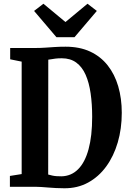

<svg xmlns="http://www.w3.org/2000/svg" viewBox="-20 -1000 694 1028"><path d="M324 8Q300.5 8 278.8 6.8Q257 5.5 237.5 4Q218 2.5 200.8 1.2Q183.5 0 168 0H33V-58L96 -68V-670L34.5 -682.5V-743H166.5Q197 -743 221.8 -744.8Q246.5 -746.5 272.5 -748.2Q298.5 -750 331 -750Q406.5 -750 462.8 -723.8Q519 -697.5 556.5 -650Q594 -602.5 613 -537.8Q632 -473 632 -396Q632 -311 610.5 -237.5Q589 -164 548.8 -108.8Q508.5 -53.5 451.8 -22.5Q395 8.5 324 8ZM309 -56Q361.5 -57 398.2 -93.8Q435 -130.5 454.2 -201.2Q473.5 -272 473.5 -374.5Q473.5 -443 465.2 -500.2Q457 -557.5 438.5 -599.5Q420 -641.5 388.5 -664.8Q357 -688 311 -688Q290 -688 276.5 -686.2Q263 -684.5 254.5 -682.8Q246 -681 238.5 -680.5L238 -65.5Q250.5 -62 261 -59.8Q271.5 -57.5 282.8 -56.8Q294 -56 309 -56ZM282 -801 162.5 -941.5 212.5 -980 330.5 -882 448.5 -980 498.5 -941.5 379 -801Z"/></svg>

Font: Merriweather 24pt SemiCondensed
Style: Bold
Weight: 700
Width: 4
Designer: Eben Sorkin
Foundry: Eben Sorkin
Version: Version 2.100